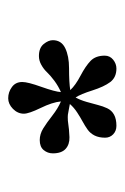

<svg xmlns="http://www.w3.org/2000/svg" viewBox="63 -821 307 473"><g transform="rotate(-90 216.5 -584.5)"><path d="M196.8 -565.9Q192.9 -566.4 183.6 -568.4Q174.3 -570.3 170.2 -570.8Q166 -571.3 155.8 -570.8Q132.8 -567.4 115 -566.9Q97.2 -566.4 86.2 -576.4Q75.2 -586.4 75.2 -607.9Q75.2 -620.6 83.3 -630.4Q91.3 -640.1 107.9 -640.1Q122.6 -640.1 136.5 -631.6Q150.4 -623 168.2 -609.1Q186 -595.2 203.1 -587.9Q201.2 -608.9 187 -637.9Q172.9 -667 172.9 -679.2Q172.9 -694.3 184.8 -706.1Q196.8 -717.8 210.9 -717.8Q226.1 -717.8 238.5 -708.7Q251 -699.7 251 -683.1Q251 -669.4 239 -636Q227.1 -602.5 226.1 -587.9Q240.7 -594.2 254.2 -604.2Q267.6 -614.3 275.1 -622.3Q282.7 -630.4 293.2 -636.2Q303.7 -642.1 314.9 -642.1Q335 -642.1 344.5 -630.4Q354 -618.7 354 -607.9Q354 -586.9 334.5 -577.4Q314.9 -567.9 285.2 -567.9Q249 -567.9 231 -564.9Q243.2 -551.8 266.6 -539.6Q290 -527.3 303 -514.9Q315.9 -502.4 315.9 -480Q315.9 -467.3 305.9 -459.2Q295.9 -451.2 284.2 -451.2Q262.2 -451.2 250.7 -466.6Q239.3 -481.9 230.2 -510.5Q221.2 -539.1 212.9 -551.8Q206.5 -540.5 201.9 -524.4Q197.3 -508.3 194.3 -496.6Q191.4 -484.9 186.3 -473.9Q181.2 -462.9 170.4 -457Q159.7 -451.2 143.1 -451.2Q130.4 -451.2 122.1 -459.2Q113.8 -467.3 113.8 -479Q113.8 -494.1 119.1 -504.9Q124.5 -515.6 133.8 -522.2Q143.1 -528.8 153.1 -534.2Q163.1 -539.6 175.5 -547.6Q188 -555.7 196.8 -565.9Z"/></g></svg>

Font: Linux Libertine G
Style: Semibold
Weight: 600
Designer: Philipp H. Poll
Foundry: Philipp H. Poll
Version: Version 5.1.1